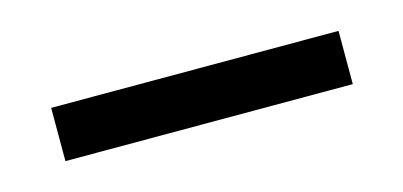

<svg xmlns="http://www.w3.org/2000/svg" viewBox="-26 -775 424 202"><g transform="rotate(-15 186.5 -674.0)"><path d="M30 -703H343V-645H30Z"/></g></svg>

Font: Lopes Sans SemiBold
Style: Regular
Weight: 600
Designer: Gabriel Lam, Diego Maldonado
Foundry: TypeRant, Foresti Design
Version: Version 4.000